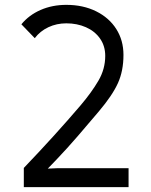

<svg xmlns="http://www.w3.org/2000/svg" viewBox="-20 -770 620 790"><path d="M253 -674Q213 -674 179 -658Q145 -642 123 -613L68 -670Q99 -708 147 -729Q195 -750 253 -750Q322 -750 375.5 -723.5Q429 -697 458.5 -650.5Q488 -604 488 -544Q488 -478 465 -427.5Q442 -377 387 -312Q345 -262 300 -210Q255 -158 213 -114L136 -34L124 -74L218 -78H509V0H78V-79Q144 -148 202 -212Q260 -276 312 -337Q357 -390 385 -438Q413 -486 413 -540Q413 -581 391.5 -611.5Q370 -642 333.5 -658Q297 -674 253 -674Z"/></svg>

Font: Kreadon
Style: Regular
Weight: 400
Designer: kohakuno
Foundry: StudioGnu
Version: Version 1.000;Glyphs 3.1.2 (3151)